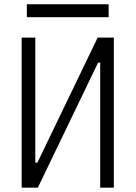

<svg xmlns="http://www.w3.org/2000/svg" viewBox="-20 -867 626 887"><path d="M80.1 0H154.8L433.1 -577.6H442.9V0H505.9V-693.4H431.2L152.8 -115.7H143.1V-693.4H80.1ZM104 -787.6H481.9V-847.2H104Z"/></svg>

Font: Cascadia Mono Light
Style: Regular
Weight: 300
Monospace: yes
Designer: Aaron Bell
Foundry: Saja Typeworks
Version: Version 2404.023